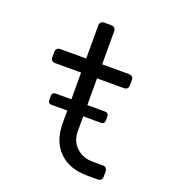

<svg xmlns="http://www.w3.org/2000/svg" viewBox="-133 -836 852 940"><g transform="rotate(20 293.0 -366.0)"><path d="M429.2 0Q335 0 281.7 -51.8Q226.6 -105.5 226.6 -199.2V-266.1H145.5Q126 -266.1 126 -285.6V-305.2Q126 -324.7 145.5 -324.7H226.6V-463.9H92.8Q68.4 -463.9 68.4 -487.8V-513.2Q68.4 -537.1 92.8 -537.1H226.6V-708.5Q226.6 -732.4 251 -732.4H285.2Q309.6 -732.4 309.6 -708.5V-537.1H448.2Q472.7 -537.1 472.7 -513.2V-487.8Q472.7 -463.9 448.2 -463.9H309.6V-324.7H401.4Q420.9 -324.7 420.9 -305.2V-285.6Q420.9 -266.1 401.4 -266.1H309.6V-188.5Q309.6 -136.7 343.8 -105Q377.9 -73.2 429.2 -73.2H480.5Q504.9 -73.2 504.9 -49.3V-23.9Q504.9 0 480.5 0Z"/></g></svg>

Font: Simply Mono
Style: Book
Weight: 400
Designer: Wojciech Kalinowski "wmk69" (wmk69@o2.pl)
Foundry: Wojciech Kalinowski "wmk69" (wmk69@o2.pl)
Version: Version 1.0.0